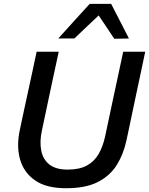

<svg xmlns="http://www.w3.org/2000/svg" viewBox="-20 -988 792 1020"><path d="M331 12Q225.5 12 165.5 -30.2Q105.5 -72.5 86.2 -142.5Q67 -212.5 85 -296Q91 -325 101.2 -372.8Q111.5 -420.5 123 -473.5Q138 -541.5 150 -597.8Q162 -654 174.5 -713H292Q279 -654 267 -597.8Q255 -541.5 240.5 -473.5L202.5 -294Q190 -235.5 199 -188.5Q208 -141.5 242.2 -114.2Q276.5 -87 339.5 -87Q402.5 -87 442.2 -109Q482 -131 504.5 -170.8Q527 -210.5 538.5 -263.5L583 -473Q597.5 -541 609.8 -597.5Q622 -654 634.5 -713H751.5Q739 -654.5 727.2 -598Q715.5 -541.5 700.5 -473Q691 -428.5 681.8 -383.8Q672.5 -339 664.5 -302Q656.5 -265 652 -243Q636.5 -170 601 -112.5Q565.5 -55 500.5 -21.5Q435.5 12 331 12ZM587 -782Q567 -812.5 546 -843.8Q525 -875 504 -906Q471 -875 439.2 -844.5Q407.5 -814 375 -783.5H289.5Q332 -830.5 373 -875.8Q414 -921 456.5 -967.5H570.5Q594 -921 618 -875Q642 -829 665 -783.5Z"/></svg>

Font: Commissioner Medium
Style: Italic
Weight: 500
Italic angle: -12°
Designer: Kostas Bartsokas
Foundry: Kostas Bartsokas
Version: Version 1.000; ttfautohint (v1.8.3)